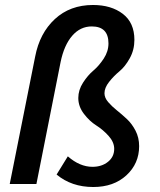

<svg xmlns="http://www.w3.org/2000/svg" viewBox="-20 -738 640 770"><path d="M354 12Q267 12 207 -38L252 -111Q300 -69 351 -69Q388 -69 413 -89Q438 -109 438 -141Q438 -168 415.5 -193Q393 -218 366 -235Q339 -252 316.5 -281.5Q294 -311 294 -345Q294 -377 313 -406.5Q332 -436 354.5 -455Q377 -474 396 -503Q415 -532 415 -564Q415 -632 348 -632Q302 -632 269.5 -594.5Q237 -557 223 -489L126 0H19L121 -511Q139 -605 200 -661.5Q261 -718 353 -718Q426 -718 472.5 -682.5Q519 -647 519 -578Q519 -538 500.5 -504.5Q482 -471 459 -452Q436 -433 417.5 -409.5Q399 -386 399 -364Q399 -346 413.5 -329Q428 -312 448 -296Q468 -280 488.5 -261Q509 -242 523.5 -214Q538 -186 538 -152Q538 -82 487 -35Q436 12 354 12Z"/></svg>

Font: TypoPRO Source Code Pro
Style: Italic
Weight: 600
Italic angle: -11°
Monospace: yes
Designer: Paul D. Hunt, Teo Tuominen
Foundry: Adobe Systems Incorporated
Version: Version 1.030;PS 1.0;hotconv 1.0.84;makeotf.lib2.5.63406